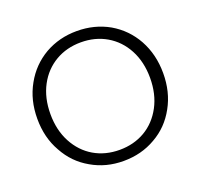

<svg xmlns="http://www.w3.org/2000/svg" viewBox="-124 -846 1036 992"><g transform="rotate(-20 394.0 -350.0)"><path d="M394 7C394 7 394 7 394 7C459 7 518 -8 571 -39C624 -69 665 -111 695 -166C725 -220 740 -281 740 -350C740 -350 740 -350 740 -350C740 -419 725 -480 695 -535C665 -589 624 -631 571 -662C518 -692 459 -707 394 -707C394 -707 394 -707 394 -707C329 -707 271 -692 218 -662C165 -631 124 -589 94 -535C63 -480 48 -419 48 -350C48 -350 48 -350 48 -350C48 -281 63 -220 94 -166C124 -111 165 -69 218 -39C271 -8 329 7 394 7ZM394 -54C394 -54 394 -54 394 -54C342 -54 295 -66 254 -90C213 -114 180 -149 156 -194C132 -239 120 -291 120 -350C120 -350 120 -350 120 -350C120 -409 132 -461 156 -506C180 -551 213 -585 254 -609C295 -633 342 -645 394 -645C394 -645 394 -645 394 -645C446 -645 493 -633 534 -609C575 -585 608 -551 632 -506C656 -461 668 -409 668 -350C668 -350 668 -350 668 -350C668 -291 656 -239 632 -194C608 -149 575 -114 534 -90C493 -66 446 -54 394 -54Z"/></g></svg>

Font: wox.body
Style: Regular
Weight: 500
Designer: Ninad Kale (Devanagari), Jonny Pinhorn (Latin)
Foundry: Indian Type Foundry
Version: ""